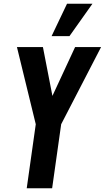

<svg xmlns="http://www.w3.org/2000/svg" viewBox="-20 -1000 557 1020"><path d="M122 0 170 -340 70 -750H208L258.5 -490.5L379 -750H517L305 -340L257 0ZM254 -808 336 -980H471L349 -808Z"/></svg>

Font: Mohave
Style: Bold Italic
Weight: 700
Italic angle: -8°
Designer: Gumpita Rahayu
Foundry: Tokotype
Version: Version 2.003; ttfautohint (v1.8.3)